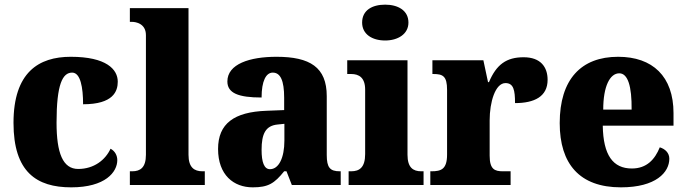

<svg xmlns="http://www.w3.org/2000/svg" viewBox="-20 -795 2949 825"><path d="M286 10C433 10 484 -56 484 -107C484 -127 474 -146 455 -156C433 -108 384 -69 316 -69C250 -69 223 -137 223 -268C223 -434 249 -483 290 -483C326 -483 337 -419 337 -347C467 -347 486 -403 486 -444C486 -497 437 -551 284 -551C146 -551 38 -484 38 -267C38 -56 137 10 286 10Z M538 0H860V-59H850C815 -59 790 -75 790 -130V-760H538V-701H548C563 -701 607 -694 607 -644V-130C607 -75 583 -59 548 -59H538Z M1066 10C1133 10 1159 -7 1201 -59H1211L1234 0H1444V-59H1440C1398 -59 1384 -75 1384 -129V-382C1384 -506 1312 -551 1168 -551C1053 -551 957 -520 957 -445C957 -395 1004 -376 1104 -376C1104 -447 1123 -483 1152 -483C1185 -483 1201 -449 1201 -375V-322L1125 -319C986 -314 917 -264 917 -155C917 -43 984 10 1066 10ZM1140 -68C1115 -68 1104 -98 1104 -151C1104 -220 1121 -255 1173 -260L1202 -263V-191C1202 -117 1178 -68 1140 -68Z M1635 -621C1689 -621 1735 -648 1735 -698C1735 -751 1689 -775 1635 -775C1579 -775 1536 -751 1536 -698C1536 -648 1579 -621 1635 -621ZM1478 0H1800V-59H1790C1755 -59 1731 -75 1731 -130V-536H1472V-477H1489C1523 -477 1549 -461 1549 -410V-133C1549 -76 1525 -59 1489 -59H1478Z M1829 0H2174V-59H2141C2106 -59 2084 -67 2084 -126V-278C2084 -356 2108 -438 2152 -438C2187 -438 2193 -407 2193 -352C2276 -352 2333 -380 2333 -452C2333 -507 2303 -549 2230 -549C2156 -549 2113 -518 2081 -442H2077L2057 -536H1838V-477H1842C1883 -477 1901 -468 1901 -409V-131C1901 -68 1876 -59 1834 -59H1829Z M2648 10C2799 10 2856 -55 2856 -113C2856 -138 2838 -155 2815 -162C2794 -110 2759 -71 2695 -71C2614 -71 2572 -128 2570 -255H2874V-309C2874 -467 2784 -551 2636 -551C2477 -551 2385 -454 2385 -266C2385 -91 2470 10 2648 10ZM2694 -324H2572C2572 -425 2601 -480 2641 -480C2678 -480 2695 -424 2694 -324Z"/></svg>

Font: Noto Serif Sinhala SemiCondensed Black
Style: Regular
Weight: 900
Width: 4
Designer: Jelle Bosma - Monotype Design Team
Foundry: Monotype Imaging Inc.
Version: Version 2.007